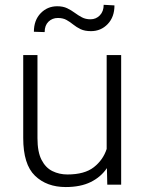

<svg xmlns="http://www.w3.org/2000/svg" viewBox="-20 -753 589 783"><path d="M417.5 0 416 -67.4Q391.6 -31.2 350.1 -10.7Q308.6 9.8 248 9.8Q170.4 9.8 122.6 -36.4Q74.7 -82.5 74.7 -190.4V-528.3H132.8V-189.5Q132.8 -133.3 149.4 -101.1Q166 -68.8 193.8 -55.2Q221.7 -41.5 254.9 -41.5Q324.7 -41.5 362.5 -71Q400.4 -100.6 415 -145.5V-528.3H474.1V0ZM402.8 -733.4 446.8 -731Q446.8 -683.6 419.2 -654.8Q391.6 -626 351.1 -626Q325.7 -626 308.8 -634Q292 -642.1 278.8 -652.8Q265.6 -663.6 251.2 -671.6Q236.8 -679.7 215.8 -679.7Q193.4 -679.7 177.7 -664.6Q162.1 -649.4 162.1 -622.1L118.2 -623.5Q118.2 -670.4 145.8 -699Q173.3 -727.5 213.4 -727.5Q236.8 -727.5 253.7 -719.5Q270.5 -711.4 284.7 -700.9Q298.8 -690.4 314 -682.4Q329.1 -674.3 349.1 -674.3Q371.6 -674.3 387.2 -690.4Q402.8 -706.5 402.8 -733.4Z"/></svg>

Font: Vazirmatn RD FD ExtraLight
Style: Regular
Weight: 200
Designer: Saber Rastikerdar
Foundry: Saber Rastikerdar
Version: Version 33.003